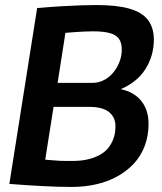

<svg xmlns="http://www.w3.org/2000/svg" viewBox="-20 -730 641 760"><path d="M17 -2 127 -698Q183 -703 226.5 -705.5Q270 -708 303.5 -709Q337 -710 363 -710Q443 -710 493 -695.5Q543 -681 566 -650.5Q589 -620 589 -573Q589 -540 580 -510Q571 -480 554 -454Q537 -428 512.5 -409Q488 -390 458 -377Q493 -370 517.5 -351.5Q542 -333 555 -305Q568 -277 568 -241Q568 -192 552.5 -151.5Q537 -111 508.5 -81Q480 -51 442 -30.5Q404 -10 358.5 0Q313 10 264 10Q233 10 204.5 9Q176 8 147 6.5Q118 5 86.5 3Q55 1 17 -2ZM208 -402H347Q368 -402 388.5 -411.5Q409 -421 425 -439Q441 -457 451.5 -481.5Q462 -506 462 -534Q462 -562 450 -577.5Q438 -593 413 -599.5Q388 -606 348 -606Q328 -606 311.5 -605Q295 -604 277.5 -603Q260 -602 239 -600ZM192 -307 159 -98Q175 -97 189 -95.5Q203 -94 216.5 -93.5Q230 -93 242.5 -93Q255 -93 269 -93Q299 -93 324.5 -98.5Q350 -104 371.5 -115Q393 -126 407 -142.5Q421 -159 429 -181Q437 -203 437 -230Q437 -251 429 -265.5Q421 -280 408 -289Q395 -298 376.5 -302.5Q358 -307 338 -307Z"/></svg>

Font: Georama ExtraCondensed Thin SemiBold
Style: Italic
Weight: 600
Italic angle: -9°
Version: Version 1.001